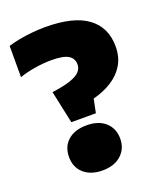

<svg xmlns="http://www.w3.org/2000/svg" viewBox="-140 -842 805 945"><g transform="rotate(-20 262.5 -370.0)"><path d="M170 -266 133.5 -436.5Q198.5 -445.5 233.8 -458.2Q269 -471 282.5 -487.2Q296 -503.5 296 -523Q296 -554.5 270 -570.5Q244 -586.5 182 -586.5Q140.5 -586.5 95.2 -579.2Q50 -572 13 -559V-722.5Q37.5 -730.5 70.5 -736.8Q103.5 -743 139.5 -746.5Q175.5 -750 208 -750Q356.5 -750 429.5 -696.2Q502.5 -642.5 502.5 -542Q502.5 -488 479 -447.8Q455.5 -407.5 413 -380Q370.5 -352.5 313 -337.5L298.5 -266ZM234.5 10Q173.5 10 137 -22Q100.5 -54 100.5 -108Q100.5 -162.5 136.2 -194.2Q172 -226 234.5 -226Q297.5 -226 333 -193.5Q368.5 -161 368.5 -108Q368.5 -55.5 332.2 -22.8Q296 10 234.5 10Z"/></g></svg>

Font: Encode Sans SC Black
Style: Regular
Weight: 900
Version: Version 3.002